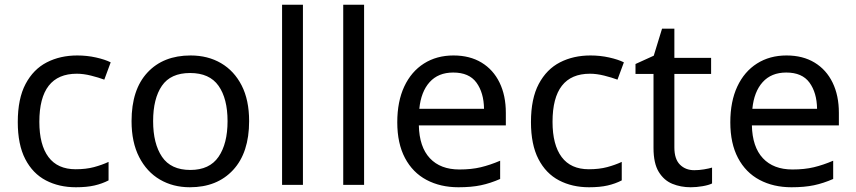

<svg xmlns="http://www.w3.org/2000/svg" viewBox="-20 -780 3610 810"><path d="M300 10Q229 10 173.5 -19Q118 -48 86.5 -109Q55 -170 55 -265Q55 -364 88 -426Q121 -488 177.5 -517Q234 -546 306 -546Q347 -546 385 -537.5Q423 -529 447 -517L420 -444Q396 -453 364 -461Q332 -469 304 -469Q146 -469 146 -266Q146 -169 184.5 -117.5Q223 -66 299 -66Q343 -66 376.5 -75Q410 -84 438 -97V-19Q411 -5 378.5 2.5Q346 10 300 10Z M1031 -269Q1031 -136 963.5 -63Q896 10 781 10Q710 10 654.5 -22.5Q599 -55 567 -117.5Q535 -180 535 -269Q535 -402 602 -474Q669 -546 784 -546Q857 -546 912.5 -513.5Q968 -481 999.5 -419.5Q1031 -358 1031 -269ZM626 -269Q626 -174 663.5 -118.5Q701 -63 783 -63Q864 -63 902 -118.5Q940 -174 940 -269Q940 -364 902 -418Q864 -472 782 -472Q700 -472 663 -418Q626 -364 626 -269Z M1258 0H1170V-760H1258Z M1516 0H1428V-760H1516Z M1893 -546Q1962 -546 2011.5 -516Q2061 -486 2087.5 -431.5Q2114 -377 2114 -304V-251H1747Q1749 -160 1793.5 -112.5Q1838 -65 1918 -65Q1969 -65 2008.5 -74.5Q2048 -84 2090 -102V-25Q2049 -7 2009 1.5Q1969 10 1914 10Q1838 10 1779.5 -21Q1721 -52 1688.5 -113.5Q1656 -175 1656 -264Q1656 -352 1685.5 -415Q1715 -478 1768.5 -512Q1822 -546 1893 -546ZM1892 -474Q1829 -474 1792.5 -433.5Q1756 -393 1749 -321H2022Q2021 -389 1990 -431.5Q1959 -474 1892 -474Z M2465 10Q2394 10 2338.5 -19Q2283 -48 2251.5 -109Q2220 -170 2220 -265Q2220 -364 2253 -426Q2286 -488 2342.5 -517Q2399 -546 2471 -546Q2512 -546 2550 -537.5Q2588 -529 2612 -517L2585 -444Q2561 -453 2529 -461Q2497 -469 2469 -469Q2311 -469 2311 -266Q2311 -169 2349.5 -117.5Q2388 -66 2464 -66Q2508 -66 2541.5 -75Q2575 -84 2603 -97V-19Q2576 -5 2543.5 2.5Q2511 10 2465 10Z M2909 -62Q2929 -62 2950 -65.5Q2971 -69 2984 -73V-6Q2970 1 2944 5.5Q2918 10 2894 10Q2852 10 2816.5 -4.5Q2781 -19 2759 -55Q2737 -91 2737 -156V-468H2661V-510L2738 -545L2773 -659H2825V-536H2980V-468H2825V-158Q2825 -109 2848.5 -85.5Q2872 -62 2909 -62Z M3298 -546Q3367 -546 3416.5 -516Q3466 -486 3492.5 -431.5Q3519 -377 3519 -304V-251H3152Q3154 -160 3198.5 -112.5Q3243 -65 3323 -65Q3374 -65 3413.5 -74.5Q3453 -84 3495 -102V-25Q3454 -7 3414 1.5Q3374 10 3319 10Q3243 10 3184.5 -21Q3126 -52 3093.5 -113.5Q3061 -175 3061 -264Q3061 -352 3090.5 -415Q3120 -478 3173.5 -512Q3227 -546 3298 -546ZM3297 -474Q3234 -474 3197.5 -433.5Q3161 -393 3154 -321H3427Q3426 -389 3395 -431.5Q3364 -474 3297 -474Z"/></svg>

Font: Noto Sans Mende Kikakui
Style: Regular
Weight: 400
Designer: Monotype Design Team
Foundry: Monotype Imaging Inc.
Version: Version 2.003; ttfautohint (v1.8.4.7-5d5b)